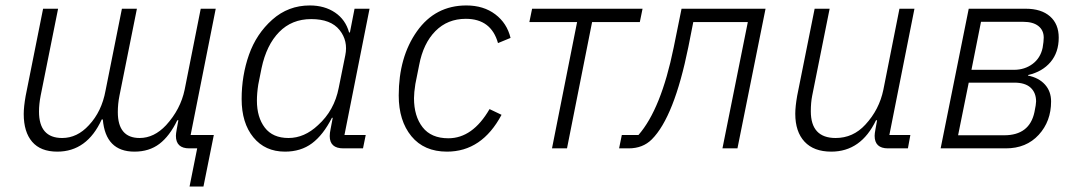

<svg xmlns="http://www.w3.org/2000/svg" viewBox="-20 -544 3951 704"><path d="M675 140 703 0H674Q625 0 625 -46Q625 -54 628 -70L634 -103H630Q602 -45 564.5 -16.5Q527 12 473 12Q367 12 357 -106H353Q299 12 190 12Q129 12 98 -24Q67 -60 67 -126Q67 -152 74 -192L138 -512H193L129 -193Q123 -162 123 -135Q123 -38 208 -38Q263 -38 306 -85Q353 -135 367 -212L427 -512H482L418 -193Q412 -163 412 -133Q412 -38 492 -38Q545 -38 589 -85Q642 -143 657 -215L716 -512H771L679 -49H764L726 140Z M1311 0H1239Q1189 0 1189 -45Q1189 -56 1192 -70L1200 -112H1197Q1165 -49 1124 -18.5Q1083 12 1025 12Q952 12 909 -40.5Q866 -93 866 -181Q866 -267 893 -343.5Q920 -420 978.5 -472Q1037 -524 1116 -524Q1170 -524 1208.5 -498Q1247 -472 1260 -425H1263L1280 -512H1335L1243 -49H1321ZM1146 -85Q1206 -139 1222 -222L1246 -341Q1257 -394 1225 -434Q1193 -474 1121 -474Q1050 -474 1003.5 -426.5Q957 -379 939 -294L927 -234Q922 -202 922 -175Q922 -114 951 -76Q980 -38 1038 -38Q1096 -38 1146 -85Z M1619 12Q1535 12 1488.5 -44.5Q1442 -101 1442 -194Q1442 -335 1509 -429.5Q1576 -524 1690 -524Q1753 -524 1796 -491.5Q1839 -459 1852 -405L1806 -386Q1781 -475 1688 -475Q1621 -475 1576.5 -430Q1532 -385 1517 -306L1503 -236Q1498 -204 1498 -184Q1498 -118 1529.5 -77.5Q1561 -37 1624 -37Q1713 -37 1775 -144L1819 -123Q1747 12 1619 12Z M2004 0 2096 -463H1921L1931 -512H2336L2326 -463H2151L2059 0Z M2250 0 2260 -49H2321Q2404 -144 2450 -369L2479 -512H2787L2684 0H2629L2722 -463H2522L2504 -372Q2452 -115 2370 -33Q2337 0 2285 0Z M2967 -512H3022L2958 -193Q2953 -168 2953 -136Q2953 -38 3044 -38Q3108 -38 3153 -87Q3204 -142 3219 -215L3278 -512H3333L3241 -49H3318L3309 0H3236Q3187 0 3187 -46Q3187 -54 3190 -70L3196 -103H3192Q3137 12 3028 12Q2964 12 2930 -24.5Q2896 -61 2896 -127Q2896 -153 2903 -193Z M3429 0 3532 -512H3741Q3798 -512 3830 -484Q3862 -456 3862 -406Q3862 -352 3832 -316.5Q3802 -281 3750 -269L3749 -267Q3789 -259 3811.5 -234Q3834 -209 3834 -172Q3834 -99 3788.5 -49.5Q3743 0 3668 0ZM3493 -48H3662Q3755 -48 3773 -133Q3779 -162 3779 -172Q3779 -204 3759 -222.5Q3739 -241 3699 -241H3532ZM3542 -288H3698Q3737 -288 3766 -309.5Q3795 -331 3803 -369Q3807 -392 3807 -406Q3807 -433 3787.5 -448.5Q3768 -464 3732 -464H3577Z"/></svg>

Font: IBM Plex Sans Light
Style: Italic
Weight: 300
Italic angle: -11.31°
Designer: Mike Abbink, Paul van der Laan, Pieter van Rosmalen
Foundry: Bold Monday
Version: Version 3.0